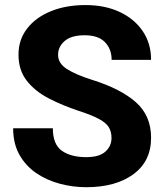

<svg xmlns="http://www.w3.org/2000/svg" viewBox="-20 -741 661 770"><path d="M427.2 -187.5Q427.2 -211.4 417.2 -229.2Q407.2 -247.1 378.7 -262.9Q350.1 -278.8 294.4 -296.9Q231 -317.9 176 -346.2Q121.1 -374.5 87.6 -417Q54.2 -459.5 54.2 -522Q54.2 -582 88.9 -626.7Q123.5 -671.4 184.1 -696Q244.6 -720.7 322.8 -720.7Q400.9 -720.7 460.2 -692.9Q519.5 -665 552.7 -615.7Q585.9 -566.4 585.9 -501H427.7Q427.7 -544.4 400.9 -572Q374 -599.6 319.3 -599.6Q266.1 -599.6 239.5 -576.7Q212.9 -553.7 212.9 -521Q212.9 -486.8 248.5 -464.1Q284.2 -441.4 349.1 -420.9Q463.4 -385.3 524.7 -331.3Q585.9 -277.3 585.9 -188.5Q585.9 -94.2 514.9 -42.2Q443.8 9.8 325.7 9.8Q272 9.8 219.7 -4.2Q167.5 -18.1 125.2 -46.9Q83 -75.7 57.9 -120.4Q32.7 -165 32.7 -226.6H191.9Q191.9 -162.1 228 -136.5Q264.2 -110.8 325.7 -110.8Q378.4 -110.8 402.8 -133.1Q427.2 -155.3 427.2 -187.5Z"/></svg>

Font: Vazirmatn RD FD ExtraBold
Style: Regular
Weight: 800
Designer: Saber Rastikerdar
Foundry: Saber Rastikerdar
Version: Version 33.003